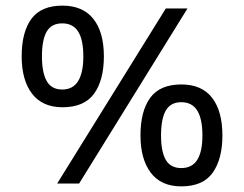

<svg xmlns="http://www.w3.org/2000/svg" viewBox="-20 -652 868 682"><path d="M569 -622H646L261 0H183ZM202 -271Q131 -271 94 -319Q57 -367 57 -452Q57 -538 91.5 -585Q126 -632 202 -632Q274 -632 311.5 -585Q349 -538 349 -452Q349 -367 314 -319Q279 -271 202 -271ZM201 -334Q239 -334 257.5 -364Q276 -394 276 -452Q276 -511 257.5 -540Q239 -569 201 -569Q163 -569 146 -540Q129 -511 129 -452Q129 -394 146 -364Q163 -334 201 -334ZM624 10Q552 10 515.5 -38.5Q479 -87 479 -171Q479 -257 513.5 -304.5Q548 -352 624 -352Q697 -352 733.5 -304.5Q770 -257 770 -171Q770 -87 735.5 -38.5Q701 10 624 10ZM624 -55Q662 -55 680.5 -84Q699 -113 699 -171Q699 -230 680.5 -259.5Q662 -289 624 -289Q586 -289 569 -259.5Q552 -230 552 -171Q552 -113 569 -84Q586 -55 624 -55Z"/></svg>

Font: hexguzrati15
Style: Regular
Weight: 400
Designer: Jelle Bosma - Monotype Design Team
Foundry: Monotype Imaging Inc.
Version: Version 2.006